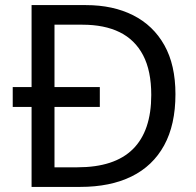

<svg xmlns="http://www.w3.org/2000/svg" viewBox="-20 -785 770 754"><path d="M317 -765Q424 -765 503 -725Q582 -685 625.5 -607.5Q669 -530 669 -415Q669 -295 624.5 -214Q580 -133 496.5 -92Q413 -51 295 -51H104V-365H30V-443H104V-765ZM304 -688H194V-443H372V-365H194V-128H284Q430 -128 502 -199.5Q574 -271 574 -412Q574 -507 542 -568Q510 -629 450 -658.5Q390 -688 304 -688Z"/></svg>

Font: Noto Sans Tamil UI
Style: Regular
Weight: 400
Designer: Jelle Bosma - Monotype Design Team
Foundry: Monotype Imaging Inc.
Version: Version 2.004